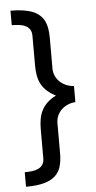

<svg xmlns="http://www.w3.org/2000/svg" viewBox="-55 -731 420 844"><g transform="rotate(-5 155.0 -308.5)"><path d="M24.4 -697V-632.9Q42.2 -632.8 57.9 -630.8Q73.5 -628.8 85.3 -622.9Q97 -616.9 104 -606.3Q111 -595.6 111 -578.4V-448.1Q111 -422.4 114.9 -401.6Q118.9 -380.9 128.2 -363.9Q137.6 -346.9 153 -333.1Q168.3 -319.2 191 -307.9Q168.3 -296.5 153.1 -282.3Q137.9 -268.1 128.7 -250.7Q119.4 -233.4 115.5 -212.4Q111.6 -191.4 111.6 -165.8V-38.5Q111.6 -21 104.6 -10.4Q97.7 0.1 85.9 6Q74.1 12 58.5 14Q42.8 16 25 16.1V80.2Q73.5 80 104.9 71.4Q136.4 62.7 154.5 45.8Q172.7 28.8 179.9 4Q187 -20.8 187 -53.3V-186.8Q187 -203.4 193.4 -218.3Q199.7 -233.3 211.2 -244.6Q222.7 -256 238.5 -263.2Q254.3 -270.4 273.6 -271.6V-342.7Q254.2 -343.9 238.2 -351.1Q222.3 -358.3 210.7 -369.6Q199.1 -381 192.6 -395.7Q186.2 -410.4 186.2 -427.1V-563.2Q186.2 -585 183.2 -603.3Q180.3 -621.7 173.2 -636.4Q166 -651.1 153.9 -662.5Q141.8 -673.8 123.9 -681.5Q106 -689.1 81.4 -693Q56.8 -696.9 24.4 -697Z"/></g></svg>

Font: SaysetthaMai Thin
Style: Regular
Weight: 100
Designer: John M. Durdin
Foundry: Lao Script for Windows
Version: Version 1.101